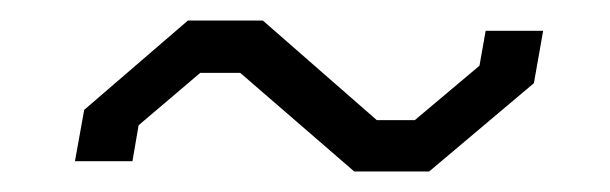

<svg xmlns="http://www.w3.org/2000/svg" viewBox="-20 -366 594 187"><path d="M214 -295H175L115 -244L109 -209H53L62 -259L163 -346H236L347 -249H384L447 -302L453 -336H509L500 -285L398 -199H325Z"/></svg>

Font: Chakra Petch Light
Style: Italic
Weight: 300
Italic angle: -10°
Designer: Katatrad Aksorn Co.,Ltd.
Foundry: Cadson Demak Co.,Ltd.
Version: Version 1.000; ttfautohint (v1.6)